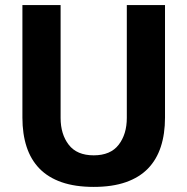

<svg xmlns="http://www.w3.org/2000/svg" viewBox="-20 -720 736 754"><path d="M68 -258V-700H218V-257Q218 -193 250 -151.5Q282 -110 348 -110Q414 -110 446 -151.5Q478 -193 478 -257V-700H628V-258Q628 -194 611.5 -143.5Q595 -93 561 -58Q527 -23 474 -4.5Q421 14 348 14Q275 14 222 -4.5Q169 -23 135 -58Q101 -93 84.5 -143.5Q68 -194 68 -258Z"/></svg>

Font: Post Grotesk Bold
Style: Bold
Weight: 700
Version: Version 1.0